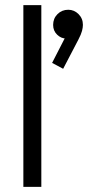

<svg xmlns="http://www.w3.org/2000/svg" viewBox="-20 -728 416 748"><path d="M71 0V-708H141V0ZM226 -460 183 -483 240 -594 266 -600Q262 -590 255 -584Q248 -578 237 -578Q218 -578 202.5 -593Q187 -608 187 -631Q187 -656 204 -673Q221 -690 246 -690Q269 -690 286 -673Q303 -656 303 -631Q303 -621 299.5 -607.5Q296 -594 285 -573Z"/></svg>

Font: Outfit Thin Light
Style: Regular
Weight: 300
Version: Version 1.100;gftools[0.9.27]